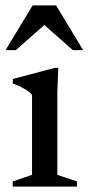

<svg xmlns="http://www.w3.org/2000/svg" viewBox="-22 -690 327 710"><path d="M193.5 -439 190 -351V-43.5L262.5 -19V0H25V-19L96.5 -43.5V-339.5Q87.5 -350.5 67.5 -362Q47.5 -373.5 25.5 -381V-398L180.5 -439ZM-1.5 -504.5 98.5 -670H185.5L285.5 -504.5H247.5L142 -597.5L36.5 -504.5Z"/></svg>

Font: Newsreader Text Medium
Style: Regular
Weight: 500
Designer: Hugues Gentile
Foundry: Production Type
Version: Version 1.002